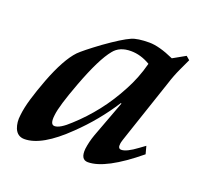

<svg xmlns="http://www.w3.org/2000/svg" viewBox="-92 -576 739 699"><g transform="rotate(20 277.5 -226.5)"><path d="M501 -82Q381 17 313 17Q284 17 288 -26Q290 -41 293.5 -55Q297 -69 302 -83L355 -225L353 -227Q299 -143 228 -75Q134 17 67 17Q40 17 29 -9Q20 -32 24 -60Q27 -89 38 -126Q49 -163 66 -208Q102 -302 139 -341Q157 -359 214 -401Q277 -446 307 -459Q318 -464 335.5 -466.5Q353 -469 375 -469Q413 -469 471 -443L519 -470L533 -458L513 -415Q499 -385 489 -353L417 -139Q409 -116 405 -103Q401 -90 401 -87Q398 -67 412 -67Q432 -67 471 -96L493 -112ZM398 -395Q361 -417 323 -417Q279 -417 257 -389Q223 -348 181 -236Q163 -188 153 -155Q143 -122 141 -103Q136 -65 154 -65Q175 -65 212 -100Q254 -138 290 -184Q326 -230 355 -285Q368 -309 379 -336.5Q390 -364 398 -395Z"/></g></svg>

Font: DG Didot
Style: Bold Italic
Weight: 700
Designer: David Gatwood, Takis Katsoulidis, and George D. Matthiopoulos
Foundry: David Gatwood
Version: Version 1.0